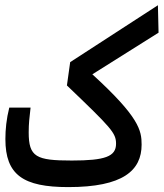

<svg xmlns="http://www.w3.org/2000/svg" viewBox="-20 -725 638 748"><path d="M246.1 3.9C459 3.9 531.7 -60.5 531.7 -161.6C531.7 -216.8 522.5 -268.6 339.8 -435.5L597.7 -597.7L595.2 -704.6L253.4 -482.9L240.7 -392.1C414.1 -226.1 432.1 -207 432.1 -165C432.1 -115.2 389.6 -99.6 259.8 -99.6C120.6 -99.6 91.8 -113.3 91.8 -209.5C91.8 -244.1 94.7 -266.6 99.1 -305.7H16.1C4.9 -261.2 1 -220.7 1 -183.1C1 -43.5 70.3 3.9 246.1 3.9Z"/></svg>

Font: Cascadia Mono NF
Style: Regular
Weight: 400
Monospace: yes
Designer: Aaron Bell
Foundry: Saja Typeworks
Version: Version 2404.023